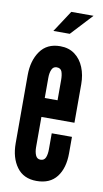

<svg xmlns="http://www.w3.org/2000/svg" viewBox="-83 -742 424 790"><g transform="rotate(10 129.0 -347.0)"><path d="M128.5 8Q74 8 45.8 -30.8Q17.5 -69.5 17.5 -130V-414.5Q17.5 -475 45.8 -515Q74 -555 129 -555Q165.5 -555 190.5 -536.2Q215.5 -517.5 228.2 -486Q241 -454.5 241 -416V-255H103V-128.5Q103 -109 109 -95Q115 -81 129.5 -81Q145 -81 150.8 -94.5Q156.5 -108 156.5 -129V-196H241V-127.5Q241 -65.5 212.8 -28.8Q184.5 8 128.5 8ZM103 -334H156.5V-418.5Q156.5 -440 151.5 -453.5Q146.5 -467 129.5 -467Q115.5 -467 109.2 -453Q103 -439 103 -418.5ZM90 -612 149 -702H242L158.5 -612Z"/></g></svg>

Font: League Gothic SemiCondensed
Style: Regular
Weight: 400
Width: 4
Designer: The League of Moveable Type
Version: Version 2.001